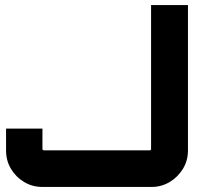

<svg xmlns="http://www.w3.org/2000/svg" viewBox="-20 -740 820 760"><path d="M148 0Q108 0 75.5 -19.5Q43 -39 23.5 -71.5Q4 -104 4 -144V-231H148V-151Q148 -148 149.5 -146.5Q151 -145 154 -145H572Q575 -145 576.5 -146.5Q578 -148 578 -151V-720H724V-144Q724 -104 704 -71.5Q684 -39 651.5 -19.5Q619 0 580 0Z"/></svg>

Font: Orbitron ExtraBold
Style: Regular
Weight: 800
Designer: Matt McInerney
Foundry: The League of Moveable Type
Version: Version 2.001